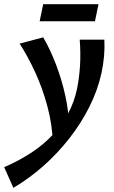

<svg xmlns="http://www.w3.org/2000/svg" viewBox="-74 -611 547 920"><path d="M-10 289 -54 190Q18 159 77 120Q136 81 180 33.5Q224 -14 253 -68.5Q282 -123 295 -185Q306 -239 309.5 -298Q313 -357 308 -421H426Q428 -381 424.5 -341Q421 -301 412 -260Q394 -178 354 -98.5Q314 -19 257.5 53Q201 125 133 185Q65 245 -10 289ZM180 82Q177 -12 153.5 -100Q130 -188 94.5 -265Q59 -342 20 -402L133 -432Q167 -374 194.5 -301.5Q222 -229 239 -152.5Q256 -76 256 -3ZM116 -509 133 -591H398L381 -509Z"/></svg>

Font: Ysabeau Office
Style: Bold Italic
Weight: 700
Italic angle: -12°
Designer: Christian Thalmann (Catharsis Fonts)
Version: Version 2.001;gftools[0.9.30]; featfreeze: tnum,lnum,ss02